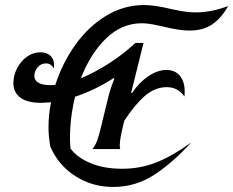

<svg xmlns="http://www.w3.org/2000/svg" viewBox="-20 -730 923 760"><path d="M300 -420Q353 -442 409 -477.5Q465 -513 516 -560H548L499 -362H503Q529 -402 566 -427.5Q603 -453 639 -453Q673 -453 692 -430Q711 -407 711 -369Q711 -355 710 -348Q685 -385 640 -385Q593 -385 553 -350Q513 -315 472 -252L467 -232Q454 -178 454 -154Q454 -146 456 -140H346Q357 -154 364 -172Q371 -190 381 -232L406 -335Q417 -381 433 -419L430 -421Q360 -375 277 -347Q257 -264 257 -183Q257 -168 259 -142Q286 -106 339 -84Q392 -62 463 -62Q535 -62 598.5 -87Q662 -112 737 -166Q663 -85 589.5 -37.5Q516 10 428 10Q345 10 278 -33Q211 -76 179 -150Q172 -192 172 -224Q172 -278 182 -325Q154 -323 143 -323Q88 -323 60.5 -343.5Q33 -364 33 -401Q33 -431 47.5 -459.5Q62 -488 86.5 -505.5Q111 -523 140 -523Q166 -523 180 -509Q194 -495 194 -473Q194 -464 193 -459Q182 -479 162 -479Q142 -479 129 -463.5Q116 -448 116 -430Q116 -412 132 -402.5Q148 -393 179 -393Q192 -393 199 -394Q227 -481 278.5 -553Q330 -625 400 -667.5Q470 -710 550 -710Q592 -710 654 -695Q686 -688 708.5 -684.5Q731 -681 756 -681Q816 -681 883 -706Q856 -658 820 -633.5Q784 -609 730 -609Q707 -609 680.5 -613.5Q654 -618 630 -624Q608 -629 584.5 -633.5Q561 -638 542 -638Q462 -638 400 -578Q338 -518 300 -420Z"/></svg>

Font: Srisakdi
Style: Bold
Weight: 700
Designer: Cadson Demak Co.,Ltd.
Foundry: Cadson Demak Co.,Ltd.
Version: Version 1.000